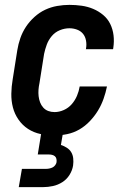

<svg xmlns="http://www.w3.org/2000/svg" viewBox="-20 -548 540 788"><path d="M204 8Q174 8 146 2Q118 -4 95 -19Q72 -34 56 -57Q40 -80 33 -107Q26 -134 26.5 -163.5Q27 -193 32 -222L51 -342Q55 -367 63.5 -391.5Q72 -416 86.5 -438Q101 -460 121.5 -478.5Q142 -497 165.5 -508Q189 -519 214.5 -523.5Q240 -528 265 -528Q290 -528 315 -524.5Q340 -521 362.5 -511.5Q385 -502 403.5 -486.5Q422 -471 432.5 -449.5Q443 -428 446 -403Q449 -378 445 -352Q445 -350 444.5 -348.5Q444 -347 444 -346H332Q333 -347 333 -347.5Q333 -348 333 -349Q336 -365 333 -381.5Q330 -398 320.5 -409.5Q311 -421 296 -426.5Q281 -432 265 -432Q245 -432 225.5 -424Q206 -416 192.5 -400Q179 -384 172 -365Q165 -346 161 -327L142 -207Q139 -193 138 -179.5Q137 -166 138.5 -153Q140 -140 144.5 -128Q149 -116 157.5 -106.5Q166 -97 178 -92.5Q190 -88 204 -88Q223 -88 242 -96.5Q261 -105 274.5 -120.5Q288 -136 296 -155Q304 -174 307 -193H419Q414 -168 405 -142.5Q396 -117 382 -94Q368 -71 348.5 -50.5Q329 -30 305.5 -16.5Q282 -3 255.5 2.5Q229 8 204 8ZM57 220 70 145H170Q176 145 183 143.5Q190 142 196 139Q202 136 206.5 130Q211 124 212 118Q213 111 211.5 104Q210 97 205 93Q200 89 193.5 87.5Q187 86 180 86H135L149 0H238L230 47Q243 51 254.5 58.5Q266 66 272.5 77Q279 88 280.5 102Q282 116 280 131Q277 151 265.5 169.5Q254 188 236 199.5Q218 211 197.5 215.5Q177 220 157 220Z"/></svg>

Font: Iosevka SS04 Oblique
Style: Bold
Weight: 700
Italic angle: -9°
Monospace: yes
Designer: Belleve Invis
Foundry: Belleve Invis
Version: Version 19.0.0; ttfautohint (v1.8.4)